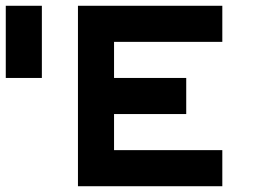

<svg xmlns="http://www.w3.org/2000/svg" viewBox="-20 -645 915 665"><path d="M750 -125V0H250V-625H750V-500H375V-375H625V-250H375V-125ZM125 -375H0V-625H125Z"/></svg>

Font: Tiny5
Style: Regular
Weight: 400
Designer: Stefan Schmidt
Foundry: Made with Bits'n'Picas by Kreative Software
Version: Version 1.002; ttfautohint (v1.8.4.7-5d5b)